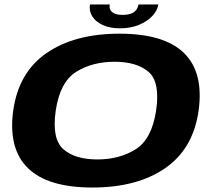

<svg xmlns="http://www.w3.org/2000/svg" viewBox="-20 -832 952 858"><path d="M393 6Q593 6 718.2 -80.5Q843.5 -167 867.5 -337.5Q891 -508 802.5 -594.8Q714 -681.5 514 -681.5Q314 -681.5 188.5 -595.2Q63 -509 39 -337.5Q16 -168 104.5 -81Q193 6 393 6ZM415 -119.5Q315.5 -119.5 263.2 -165.2Q211 -211 229 -337.5Q248 -465.5 320.2 -510.8Q392.5 -556 492 -556Q591 -556 643.8 -510.8Q696.5 -465.5 677.5 -337.5Q658.5 -210.5 586.2 -165Q514 -119.5 415 -119.5ZM515.5 -705.5Q563.5 -705.5 600 -720.5Q636.5 -735.5 659.8 -759.5Q683 -783.5 687.5 -812H599Q596.5 -798.5 588.8 -787.8Q581 -777 565.8 -771.2Q550.5 -765.5 526.5 -765.5Q505 -765.5 491.8 -771.5Q478.5 -777.5 473.2 -787.8Q468 -798 470.5 -812H382Q377.5 -783.5 392 -759.5Q406.5 -735.5 438.2 -720.5Q470 -705.5 515.5 -705.5Z"/></svg>

Font: Anybody Expanded
Style: Bold Italic
Weight: 700
Width: 7
Italic angle: -10°
Version: Version 1.113;gftools[0.9.25]